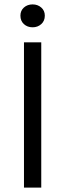

<svg xmlns="http://www.w3.org/2000/svg" viewBox="-20 -848 294 868"><path d="M88.4 0V-656.7H166.5V0ZM127.4 -724.6Q104 -724.6 88.1 -739Q72.3 -753.4 72.3 -777.3Q72.3 -799.8 88.1 -814Q104 -828.1 127.4 -828.1Q150.4 -828.1 166.5 -814Q182.6 -799.8 182.6 -777.3Q182.6 -753.4 166.5 -739Q150.4 -724.6 127.4 -724.6Z"/></svg>

Font: Varta Light
Style: Regular
Weight: 400
Version: Version 1.004